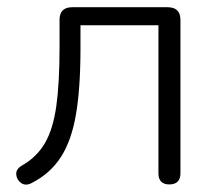

<svg xmlns="http://www.w3.org/2000/svg" viewBox="-20 -505 604 532"><path d="M449 6Q419 6 419 -25V-435H203V-371Q203 -261 190.5 -188Q178 -115 148.5 -69.5Q119 -24 68 2Q51 11 38.5 2Q26 -7 25 -22Q24 -37 42 -47Q82 -70 104.5 -108.5Q127 -147 136 -211Q145 -275 145 -373V-450Q145 -485 180 -485H444Q480 -485 480 -450V-25Q480 6 449 6Z"/></svg>

Font: Nunito Light
Style: Regular
Weight: 300
Designer: Vernon Adams
Foundry: Vernon Adams
Version: Version 3.601; ttfautohint (v1.8.2.53-6de2)